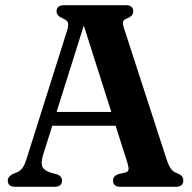

<svg xmlns="http://www.w3.org/2000/svg" viewBox="-20 -720 740 740"><path d="M219 -24.5Q219 0 190 0H39Q10 0 10 -24.5Q10 -38.5 28.5 -49L45 -55.5Q58.5 -61.5 67.2 -73.5Q76 -85.5 85 -116L238.5 -602Q245 -623 241.8 -632.8Q238.5 -642.5 222 -649Q198 -659 198 -676Q198 -700 227.5 -700H464.5Q493.5 -700 493.5 -676Q493.5 -658 469.5 -649Q457 -644.5 454.5 -637Q452 -629.5 457.5 -612.5L621.5 -107.5Q630 -81.5 638.8 -69.5Q647.5 -57.5 663.5 -52Q676.5 -46.5 681.5 -40.2Q686.5 -34 686.5 -24.5Q686.5 0 657 0H444.5Q415.5 0 415.5 -24.5Q415.5 -41 436 -49L463.5 -55Q475 -58.5 475.5 -67.8Q476 -77 469.5 -97.5L425.5 -235.5H181.5L146.5 -124.5Q137 -93.5 142.8 -78.8Q148.5 -64 173.5 -55L199 -48.5Q219 -41 219 -24.5ZM198 -288.5H409L303 -621.5Z"/></svg>

Font: Fraunces 72pt Soft SemiBold
Style: Regular
Weight: 600
Version: Version 1.000;[b76b70a41]